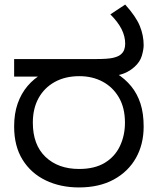

<svg xmlns="http://www.w3.org/2000/svg" viewBox="-20 -810 691 842"><path d="M326 12Q245 12 180.5 -19Q116 -50 79 -109.5Q42 -169 42 -255Q42 -312 57.5 -356Q73 -400 101 -433Q129 -466 168 -488L186 -474H42V-551H398Q452 -551 474 -556Q496 -561 507 -569Q520 -579 524.5 -591.5Q529 -604 529 -618Q529 -651 513 -682.5Q497 -714 464 -747L529 -790Q576 -738 593 -696.5Q610 -655 610 -612Q610 -593 602 -565.5Q594 -538 569 -516Q556 -504 538 -494.5Q520 -485 496 -480L491 -488Q529 -464 555.5 -431.5Q582 -399 596 -356Q610 -313 610 -255Q610 -177 576 -117Q542 -57 478.5 -22.5Q415 12 326 12ZM327 -69Q395 -69 439.5 -96Q484 -123 506 -169.5Q528 -216 528 -272Q528 -337 501.5 -382.5Q475 -428 430 -452Q385 -476 328 -476Q266 -476 220 -450.5Q174 -425 149 -379.5Q124 -334 124 -272Q124 -175 179.5 -122Q235 -69 327 -69Z"/></svg>

Font: kannada15
Style: Book
Weight: 400
Designer: Jelle Bosma - Monotype Design Team
Foundry: Monotype Imaging Inc.
Version: Version 2.003